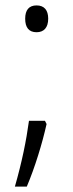

<svg xmlns="http://www.w3.org/2000/svg" viewBox="-20 -559 269 709"><path d="M73 -490C73 -457 87 -440 115 -440C142 -440 158 -457 158 -490C158 -522 143 -539 115 -539C87 -539 73 -522 73 -490ZM146 -113H87C77 -39 61 39 35 130H79C109 59 136 -29 152 -101Z"/></svg>

Font: Noto Sans Khmer SemiCondensed Light
Style: Regular
Weight: 300
Width: 4
Designer: Danh Hong and the Monotype Design Team
Foundry: Monotype Imaging Inc.
Version: Version 2.004